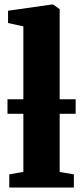

<svg xmlns="http://www.w3.org/2000/svg" viewBox="-20 -839 366 859"><path d="M84.5 -70V-721L16 -736V-791L213 -819H217.5L247 -798V-69.5L310.5 -59V0H21.5V-59ZM318.5 -395V-330H13.5V-395Z"/></svg>

Font: Merriweather 36pt Black
Style: Regular
Weight: 900
Version: Version 2.100